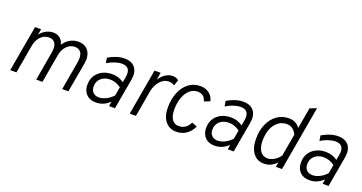

<svg xmlns="http://www.w3.org/2000/svg" viewBox="-40 -1358 3776 2005"><g transform="rotate(20 1848.5 -355.0)"><path d="M81.5 0 171.5 -511H238.5L227.5 -447.5Q253.5 -482 292 -502.5Q330.5 -523 371 -523Q416 -523 446.5 -499Q477 -475 487.5 -430Q517.5 -475 559.8 -499Q602 -523 652 -523Q727.5 -523 764.8 -469.2Q802 -415.5 786.5 -329L728 0H659.5L714.5 -316Q726.5 -385.5 705.8 -422.5Q685 -459.5 634.5 -459.5Q584 -459.5 545.5 -420.5Q507 -381.5 495.5 -318.5L439.5 0H370.5L425.5 -316Q438 -386 417.8 -422.8Q397.5 -459.5 347 -459.5Q294.5 -459.5 255.8 -420Q217 -380.5 205.5 -313.5L150.5 0Z M1035 12Q968.5 12 929.5 -27.5Q890.5 -67 890.5 -134Q890.5 -190.5 916.8 -233.5Q943 -276.5 990.2 -300.8Q1037.5 -325 1099.5 -325Q1172.5 -325 1229 -283.5L1239 -338Q1262.5 -462.5 1157 -462.5Q1122.5 -462.5 1079.2 -448.5Q1036 -434.5 995.5 -409.5L985.5 -467.5Q1080 -523 1163.5 -523Q1244.5 -523 1282.2 -474.2Q1320 -425.5 1305.5 -340L1245.5 0H1179.5L1188.5 -53Q1123 12 1035 12ZM1047.5 -48.5Q1086.5 -48.5 1126.8 -68.8Q1167 -89 1202 -126.5L1218.5 -223Q1161 -265 1098.5 -265Q1035.5 -265 996.8 -230Q958 -195 958 -139.5Q958 -97.5 982.2 -73Q1006.5 -48.5 1047.5 -48.5Z M1409.5 0 1499.5 -511H1567.5L1553.5 -430.5Q1581.5 -474 1620 -498.5Q1658.5 -523 1697.5 -523Q1740 -523 1765 -499.5L1743.5 -435Q1715.5 -455 1679.5 -455Q1644.5 -455 1613.5 -433.5Q1582.5 -412 1560 -374Q1537.5 -336 1528.5 -286.5L1478.5 0Z M1929.5 12Q1852 12 1806.8 -44Q1761.5 -100 1761.5 -196.5Q1761.5 -293 1792.5 -366.5Q1823.5 -440 1878.5 -481.5Q1933.5 -523 2006 -523Q2064.5 -523 2105.5 -492Q2146.5 -461 2157.5 -408.5L2092.5 -384.5Q2085 -420 2060.8 -439.5Q2036.5 -459 1999.5 -459Q1950.5 -459 1912.8 -425.8Q1875 -392.5 1853.5 -333.8Q1832 -275 1832 -198.5Q1832 -128.5 1858.5 -90.5Q1885 -52.5 1933.5 -52.5Q2015.5 -52.5 2055 -135.5L2113.5 -112.5Q2086 -52.5 2038.2 -20.2Q1990.5 12 1929.5 12Z M2354.5 12Q2288 12 2249 -27.5Q2210 -67 2210 -134Q2210 -190.5 2236.2 -233.5Q2262.5 -276.5 2309.8 -300.8Q2357 -325 2419 -325Q2492 -325 2548.5 -283.5L2558.5 -338Q2582 -462.5 2476.5 -462.5Q2442 -462.5 2398.8 -448.5Q2355.5 -434.5 2315 -409.5L2305 -467.5Q2399.5 -523 2483 -523Q2564 -523 2601.8 -474.2Q2639.5 -425.5 2625 -340L2565 0H2499L2508 -53Q2442.5 12 2354.5 12ZM2367 -48.5Q2406 -48.5 2446.2 -68.8Q2486.5 -89 2521.5 -126.5L2538 -223Q2480.5 -265 2418 -265Q2355 -265 2316.2 -230Q2277.5 -195 2277.5 -139.5Q2277.5 -97.5 2301.8 -73Q2326 -48.5 2367 -48.5Z M2902.5 12Q2827 12 2782.8 -46.5Q2738.5 -105 2738.5 -205.5Q2738.5 -299.5 2770.8 -371Q2803 -442.5 2860 -482.8Q2917 -523 2991.5 -523Q3030.5 -523 3063 -506.2Q3095.5 -489.5 3113.5 -460L3155 -694L3228.5 -722L3102 0H3033.5L3042.5 -53.5Q2984.5 12 2902.5 12ZM2918 -52.5Q2955.5 -52.5 2993 -74.5Q3030.5 -96.5 3056.5 -134L3100 -380.5Q3085 -417 3056.2 -438Q3027.5 -459 2991 -459Q2936.5 -459 2895.8 -427.8Q2855 -396.5 2832.2 -339.8Q2809.5 -283 2809.5 -206.5Q2809.5 -135.5 2838.8 -94Q2868 -52.5 2918 -52.5Z M3408.5 12Q3342 12 3303 -27.5Q3264 -67 3264 -134Q3264 -190.5 3290.2 -233.5Q3316.5 -276.5 3363.8 -300.8Q3411 -325 3473 -325Q3546 -325 3602.5 -283.5L3612.5 -338Q3636 -462.5 3530.5 -462.5Q3496 -462.5 3452.8 -448.5Q3409.5 -434.5 3369 -409.5L3359 -467.5Q3453.5 -523 3537 -523Q3618 -523 3655.8 -474.2Q3693.5 -425.5 3679 -340L3619 0H3553L3562 -53Q3496.5 12 3408.5 12ZM3421 -48.5Q3460 -48.5 3500.2 -68.8Q3540.5 -89 3575.5 -126.5L3592 -223Q3534.5 -265 3472 -265Q3409 -265 3370.2 -230Q3331.5 -195 3331.5 -139.5Q3331.5 -97.5 3355.8 -73Q3380 -48.5 3421 -48.5Z"/></g></svg>

Font: Overpass Light
Style: Italic
Weight: 300
Italic angle: -10°
Designer: Delve Withrington, Dave Bailey, Thomas Jockin
Foundry: Delve Fonts LLC
Version: Version 4.000; ttfautohint (v1.8.3)